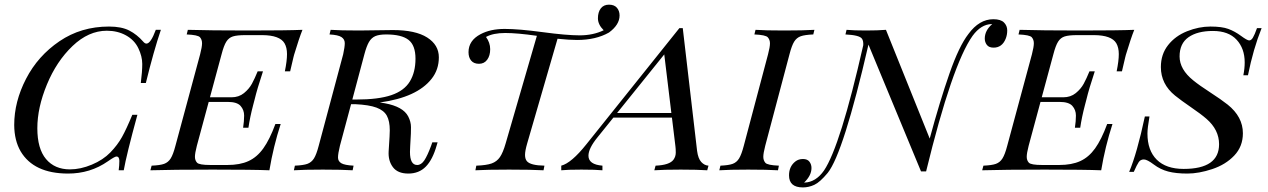

<svg xmlns="http://www.w3.org/2000/svg" viewBox="-20 -737 5487 831"><path d="M41.5 -195.8Q41.5 -296.9 92.8 -396Q144 -495.1 237.5 -558.6Q331.1 -622.1 451.7 -622.1Q506.3 -622.1 539.8 -604.7Q573.2 -587.4 599.6 -557.1Q606.9 -548.3 613.8 -548.3Q632.3 -548.3 654.3 -607.9H676.3Q645 -515.6 611.3 -377.9H589.4Q595.7 -427.2 595.7 -460.2Q595.7 -493.2 578.6 -528.6Q561.5 -564 525.1 -584Q488.8 -604 442.4 -604Q363.3 -604 293.9 -537.8Q224.6 -471.7 183.1 -371.3Q141.6 -271 141.6 -182.1Q141.6 -93.3 179.2 -48.6Q216.8 -3.9 282.7 -3.9Q328.6 -3.9 377.4 -24.4Q426.3 -44.9 457.5 -77.1Q488.8 -109.4 507.8 -143.6Q526.9 -177.7 552.7 -240.2H574.7Q527.3 -66.9 515.6 0H493.7Q496.6 -21.5 496.6 -40.5Q496.6 -59.6 483.9 -59.6Q476.6 -59.6 447.3 -39.1Q370.6 14.6 273.4 14.2Q126 13.7 69.3 -82Q42 -128.9 41.5 -195.8Z M630.9 0 636.2 -20Q672.4 -21.5 690.2 -27.8Q708 -34.2 718.8 -51.3Q729.5 -68.4 739.3 -106L846.2 -502Q854.5 -534.2 854.5 -549.8Q854.5 -565.4 845.5 -575.7Q836.4 -585.9 788.1 -587.9L793 -607.9Q887.2 -605 1055.2 -605Q1223.1 -605 1289.1 -607.9Q1274.4 -571.3 1252.9 -500L1250 -488.8Q1239.3 -445.8 1235.8 -428.2H1212.9Q1222.2 -473.6 1222.2 -502.9Q1222.2 -531.2 1211.4 -549.8Q1190.9 -584.5 1115.2 -585H1042Q1005.9 -585 988 -579.3Q970.2 -573.7 959.5 -556.6Q948.7 -539.6 939 -502L888.7 -315.9H981.9Q1013.7 -315.9 1035.9 -334Q1058.1 -352.1 1070.3 -374.5Q1082.5 -397 1095.2 -428.2H1118.2Q1092.8 -351.6 1082 -306.2L1075.7 -282.2Q1062 -230.5 1055.2 -184.1H1032.2Q1036.6 -212.4 1036.6 -236.8Q1036.6 -261.2 1021.2 -278.6Q1005.9 -295.9 965.8 -295.9H883.3L832 -106Q823.7 -73.7 823.7 -58.3Q823.7 -43 832.8 -33Q841.8 -22.9 891.1 -22.9H963.9Q1018.6 -22.9 1055.4 -39.8Q1092.3 -56.6 1119.6 -94.7Q1147 -132.8 1171.9 -200.2H1194.8Q1163.1 -102.5 1146 0Q1076.2 -2.9 901.1 -2.9Q726.1 -2.9 630.9 0Z M1522 -306.2Q1617.7 -306.2 1673.6 -325.2Q1729.5 -344.2 1753.9 -384.5Q1778.3 -424.8 1778.3 -482.9Q1778.3 -541 1748 -564.5Q1717.8 -587.9 1651.4 -587.9Q1621.1 -587.9 1604.2 -580.6Q1587.4 -573.2 1576.9 -555.2Q1566.4 -537.1 1557.1 -502L1504.9 -306.2ZM1754.4 -79.6Q1754.4 -22.9 1785.6 -22.9Q1803.2 -22.9 1816.7 -43.2Q1830.1 -63.5 1846.2 -106.9L1851.1 -121.1H1874L1870.1 -107.9Q1852.5 -45.9 1823 -15.9Q1793.5 14.2 1747.3 14.2Q1701.2 14.2 1680.4 -13.7Q1659.7 -41.5 1662.1 -82L1666 -145Q1667 -164.6 1667 -172.9Q1667 -212.9 1654.3 -236.1Q1641.6 -259.3 1609.6 -271.2Q1577.6 -283.2 1517.6 -286.1H1499.5L1451.2 -106Q1442.9 -71.8 1442.9 -55.4Q1442.9 -39.1 1457.3 -30.5Q1471.7 -22 1510.3 -20L1506.3 0Q1459.5 -2.9 1377 -2.9Q1294.4 -2.9 1252 0L1256.3 -20Q1292.5 -21.5 1310.3 -27.8Q1328.1 -34.2 1338.9 -51.3Q1349.6 -68.4 1359.4 -106L1465.3 -502Q1472.2 -533.7 1472.2 -550.3Q1472.2 -566.9 1458 -576.4Q1443.8 -585.9 1406.2 -587.9L1411.1 -607.9Q1451.7 -605 1534.2 -605L1680.2 -606.9Q1778.3 -606.9 1828.9 -574.7Q1879.4 -542.5 1879.4 -489Q1879.4 -435.5 1848.1 -396Q1784.7 -315.4 1624 -293.5L1646 -290Q1724.6 -275.4 1746.6 -233.4Q1758.8 -210 1758.8 -186.5Q1758.8 -163.1 1758.3 -158.2L1755.4 -105Q1754.4 -87.4 1754.4 -79.6Z M2007.8 -511.2Q2007.8 -561.5 2059.6 -588.9Q2102.5 -611.8 2164.1 -611.8Q2225.6 -611.8 2328.4 -597.9Q2431.2 -584 2489 -584Q2546.9 -584 2592.8 -606Q2567.9 -630.9 2567.9 -657.7Q2567.9 -684.6 2580.3 -700.7Q2592.8 -716.8 2615.7 -716.8Q2638.7 -716.8 2650.1 -703.4Q2661.6 -689.9 2661.6 -669.9Q2661.6 -629.9 2615.7 -596.2Q2559.1 -564 2477.5 -564Q2444.3 -564 2393.1 -569.3L2261.7 -116.2Q2252.4 -84 2252.4 -66.4Q2252.4 -48.8 2260.7 -39.1Q2276.4 -21 2336.4 -20L2332.5 0Q2280.8 -2.9 2183.3 -2.9Q2085.9 -2.9 2037.6 0L2041.5 -20Q2085 -21.5 2107.7 -29.5Q2130.4 -37.6 2143.8 -57.1Q2157.2 -76.7 2168.5 -116.2L2303.7 -582Q2219.2 -594.2 2166.7 -594.2Q2114.3 -594.2 2083.5 -577.1Q2101.6 -552.2 2101.6 -524.2Q2101.6 -496.1 2088.6 -478.5Q2075.7 -460.9 2053.2 -460.9Q2030.8 -460.9 2019.3 -474.6Q2007.8 -488.3 2007.8 -511.2Z M2855 -501.5 2650.9 -248H2885.7ZM2812 0 2817.4 -20Q2877.9 -22.5 2895 -45.9Q2904.8 -59.6 2904.8 -76.4Q2904.8 -93.3 2903.3 -104L2888.2 -228H2634.8L2566.4 -143.1Q2526.9 -94.7 2526.9 -63Q2526.9 -24.9 2587.4 -20V0Q2557.6 -2.9 2496.3 -2.9Q2435.1 -2.9 2409.2 0V-20Q2453.1 -31.2 2518.1 -112.8L2920.4 -615.2H2935.1L2997.1 -84Q3001.5 -50.8 3015.1 -35.9Q3028.8 -21 3046.4 -20L3041 0Q3001 -2.9 2926.3 -2.9Q2851.6 -2.9 2812 0Z M3351.1 -20 3347.2 0Q3300.3 -2.9 3218.3 -2.9Q3136.2 -2.9 3093.3 0L3098.1 -20Q3133.3 -21.5 3150.9 -27.8Q3168.5 -34.2 3179 -51.5Q3189.5 -68.8 3199.2 -106L3304.2 -502Q3312.5 -533.7 3312.5 -549.3Q3312.5 -564.9 3303.2 -575.4Q3293.9 -585.9 3245.1 -587.9L3250 -607.9Q3290 -605 3373.8 -605Q3457.5 -605 3504.9 -607.9L3500 -587.9Q3463.4 -586.4 3445.6 -580.1Q3427.7 -573.7 3417.2 -556.6Q3406.7 -539.6 3397 -502L3292 -106Q3283.7 -73.7 3283.7 -58.3Q3283.7 -43 3292.5 -32.5Q3301.3 -22 3351.1 -20Z M3492.2 -9.8Q3492.2 22.5 3460.4 53.2H3462.4Q3511.2 51.3 3546.4 1Q3617.2 -104 3716.3 -541.5Q3717.3 -560.5 3710.4 -569.8Q3699.7 -585 3639.2 -587.9L3644 -607.9Q3675.3 -605 3727.5 -605Q3779.8 -605 3814.5 -607.9L4003.9 -137.2Q4047.9 -299.8 4089.4 -418.7Q4130.9 -537.6 4171.4 -589.8Q4218.3 -653.8 4279.3 -653.8Q4311.5 -653.8 4325.4 -639.6Q4339.4 -625.5 4339.4 -605.5Q4339.4 -585.4 4332.5 -568.8Q4316.9 -530.8 4280.3 -530.8Q4260.3 -530.8 4251.2 -542.7Q4242.2 -554.7 4242.2 -569.8Q4242.2 -605 4274.4 -632.8H4271.5Q4226.1 -631.8 4189.5 -582Q4101.1 -457.5 3988.3 4.9H3966.3L3738.8 -543.9Q3630.4 -73.7 3562.5 11.2Q3528.8 51.8 3504.4 63Q3480 74.2 3455.1 74.2Q3395 74.2 3395 22Q3395 -16.6 3422.4 -38.1Q3436 -48.8 3455.3 -48.8Q3474.6 -48.8 3483.4 -37.1Q3492.2 -25.4 3492.2 -9.8Z M4231 0 4236.3 -20Q4272.5 -21.5 4290.3 -27.8Q4308.1 -34.2 4318.8 -51.3Q4329.6 -68.4 4339.4 -106L4446.3 -502Q4454.6 -534.2 4454.6 -549.8Q4454.6 -565.4 4445.6 -575.7Q4436.5 -585.9 4388.2 -587.9L4393.1 -607.9Q4487.3 -605 4655.3 -605Q4823.2 -605 4889.2 -607.9Q4874.5 -571.3 4853 -500L4850.1 -488.8Q4839.4 -445.8 4835.9 -428.2H4813Q4822.3 -473.6 4822.3 -502.9Q4822.3 -531.2 4811.5 -549.8Q4791 -584.5 4715.3 -585H4642.1Q4606 -585 4588.1 -579.3Q4570.3 -573.7 4559.6 -556.6Q4548.8 -539.6 4539.1 -502L4488.8 -315.9H4582Q4613.8 -315.9 4636 -334Q4658.2 -352.1 4670.4 -374.5Q4682.6 -397 4695.3 -428.2H4718.3Q4692.9 -351.6 4682.1 -306.2L4675.8 -282.2Q4662.1 -230.5 4655.3 -184.1H4632.3Q4636.7 -212.4 4636.7 -236.8Q4636.7 -261.2 4621.3 -278.6Q4606 -295.9 4565.9 -295.9H4483.4L4432.1 -106Q4423.8 -73.7 4423.8 -58.3Q4423.8 -43 4432.9 -33Q4441.9 -22.9 4491.2 -22.9H4564Q4618.7 -22.9 4655.5 -39.8Q4692.4 -56.6 4719.7 -94.7Q4747.1 -132.8 4772 -200.2H4794.9Q4763.2 -102.5 4746.1 0Q4676.3 -2.9 4501.2 -2.9Q4326.2 -2.9 4231 0Z M5367.2 -466.8Q5367.2 -527.3 5332 -565.2Q5296.9 -603 5229.7 -603Q5162.6 -603 5124 -575.9Q5085.4 -548.8 5085.4 -492.7Q5085.4 -436.5 5145 -388.7Q5171.4 -367.2 5218.3 -336.9Q5265.1 -306.6 5293.5 -284.2Q5359.4 -231.4 5359.4 -160.2Q5359.4 -103 5322 -63.7Q5284.7 -24.4 5226.6 -5.1Q5168.5 14.2 5119.1 14.2Q5069.8 14.2 5036.1 5.4Q5002.4 -3.4 4973.6 -25.1Q4944.8 -46.9 4930.7 -46.9Q4916.5 -46.9 4908.7 -35.6Q4900.9 -24.4 4887.2 6.8H4867.2Q4900.9 -72.8 4935.1 -232.9H4955.1Q4946.3 -182.1 4946.3 -159.2Q4946.3 -85.9 4986.6 -45.9Q5026.9 -5.9 5103 -5.9Q5256.3 -5.9 5256.3 -112.8Q5256.3 -175.3 5201.7 -222.7Q5178.2 -243.2 5135.3 -272.5Q5091.3 -302.7 5065.9 -323.2Q5004.4 -373 5004.4 -446.8Q5004.4 -502 5035.6 -541.7Q5066.9 -581.5 5117.9 -601.8Q5168.9 -622.1 5218.8 -622.1Q5268.6 -622.1 5296.4 -611.8Q5324.2 -601.6 5351.1 -581.8Q5377.9 -562 5386.7 -562Q5395.5 -562 5402.8 -574.2Q5410.2 -586.4 5420.4 -615.2H5440.4Q5404.3 -525.4 5381.3 -411.1H5361.3Q5367.2 -439.9 5367.2 -466.8Z"/></svg>

Font: PlayfairDisplaySC-Italic
Style: Italic
Weight: 400
Italic angle: -14°
Designer: Claus Eggers Sørensen
Foundry: Claus Eggers Sørensen
Version: Version 1.004;PS 001.004;hotconv 1.0.70;makeotf.lib2.5.58329